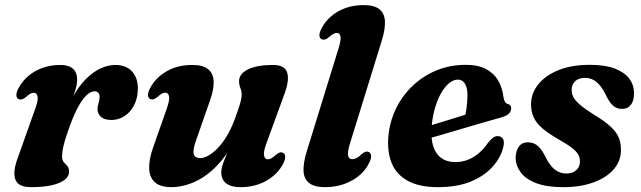

<svg xmlns="http://www.w3.org/2000/svg" viewBox="-20 -740 2579 773"><path d="M54.5 -341Q46.5 -345 46 -356.5Q45.5 -368 54.5 -385Q69.5 -413.5 94.5 -434.5Q119.5 -455.5 152.2 -467Q185 -478.5 222.5 -478.5Q256.5 -478.5 273.5 -463.5Q290.5 -448.5 290.5 -420Q290.5 -400.5 283 -376.2Q275.5 -352 265.2 -326Q255 -300 246.5 -274.8Q238 -249.5 236.5 -228.5L227 -231Q245 -297.5 270.5 -344.8Q296 -392 325.5 -421.5Q355 -451 385.5 -464.8Q416 -478.5 444 -478.5Q489 -478.5 512.8 -451Q536.5 -423.5 535 -379Q533.5 -340.5 518.2 -313.2Q503 -286 479.5 -271.5Q456 -257 429 -257Q399 -257 385.8 -270.2Q372.5 -283.5 372.5 -300Q372.5 -313 376.8 -325Q381 -337 381 -349.5Q381 -360.5 375.5 -366.5Q370 -372.5 360.5 -372.5Q345.5 -372.5 328 -356.2Q310.5 -340 291.5 -303.8Q272.5 -267.5 252 -207Q240 -172 235 -150.2Q230 -128.5 230 -111Q230 -94.5 237 -86.8Q244 -79 251 -71.5Q258 -64 258 -48Q258 -30.5 240.8 -16.5Q223.5 -2.5 189.5 5.5Q155.5 13.5 104 13.5Q70 13.5 54 -0.2Q38 -14 37.8 -40.2Q37.5 -66.5 51 -103L122 -302.5Q135 -338.5 131.2 -352.5Q127.5 -366.5 116 -366.5Q109.5 -366.5 102.5 -363Q95.5 -359.5 85.5 -350Q74.5 -341.5 67.8 -339.8Q61 -338 54.5 -341Z M1119.5 -124.5Q1128 -120 1128.2 -108.8Q1128.5 -97.5 1119.5 -80Q1097.5 -38 1052.2 -12.2Q1007 13.5 948 13.5Q911 13.5 891 -1.5Q871 -16.5 871 -45.5Q871 -62.5 878.8 -83.8Q886.5 -105 897.5 -129.8Q908.5 -154.5 920 -182.5Q931.5 -210.5 938.5 -241.5L950.5 -232Q923.5 -162.5 888.8 -115.2Q854 -68 816.2 -39.5Q778.5 -11 741 1.2Q703.5 13.5 671 13.5Q625 13.5 603.2 -6.5Q581.5 -26.5 580.5 -62.2Q579.5 -98 596 -145L651.5 -303Q664 -339 660.5 -353Q657 -367 645.5 -367Q639.5 -367 632.5 -363.5Q625.5 -360 615 -350.5Q604.5 -342 597.8 -340.2Q591 -338.5 584.5 -341.5Q576 -345.5 575.8 -356.8Q575.5 -368 584.5 -385.5Q606.5 -427.5 650.8 -453Q695 -478.5 753.5 -478.5Q797.5 -478.5 818.2 -461.2Q839 -444 840.2 -412.2Q841.5 -380.5 826 -337L770.5 -178Q756 -139 759.8 -121.2Q763.5 -103.5 786 -103.5Q801.5 -103.5 819.8 -114Q838 -124.5 857 -144Q876 -163.5 893 -192Q910 -220.5 924 -257Q934 -283.5 940.2 -302.5Q946.5 -321.5 949.8 -335Q953 -348.5 953 -358Q953 -373 947.8 -385.2Q942.5 -397.5 942.5 -413.5Q942.5 -443 978.8 -460.8Q1015 -478.5 1079.5 -478.5Q1126 -478.5 1136 -448.2Q1146 -418 1125.5 -362.5L1052.5 -162.5Q1039.5 -127.5 1043.2 -113Q1047 -98.5 1058 -98.5Q1064.5 -98.5 1071.5 -102.2Q1078.5 -106 1089 -115Q1099.5 -124 1106.2 -126Q1113 -128 1119.5 -124.5Z M1517.5 -578 1390 -165.5Q1378 -127 1381.5 -113Q1385 -99 1397.5 -99Q1406.5 -99 1415.8 -103.8Q1425 -108.5 1435.5 -119Q1445.5 -127.5 1452 -129.2Q1458.5 -131 1465 -128Q1473 -124 1474 -112.8Q1475 -101.5 1466 -84Q1452.5 -55.5 1426.5 -33.5Q1400.5 -11.5 1365.2 1Q1330 13.5 1288.5 13.5Q1244.5 13.5 1223.8 -3.8Q1203 -21 1202 -53Q1201 -85 1215 -130.5L1342.5 -543.5Q1354 -580 1350.8 -593.8Q1347.5 -607.5 1336 -607.5Q1330 -607.5 1323 -604Q1316 -600.5 1305.5 -591.5Q1295 -582.5 1288 -580.8Q1281 -579 1274.5 -582Q1266.5 -586 1266 -597.5Q1265.5 -609 1275 -626.5Q1289.5 -654.5 1314.5 -675.5Q1339.5 -696.5 1372.2 -708Q1405 -719.5 1444 -719.5Q1487.5 -719.5 1508 -702.5Q1528.5 -685.5 1529.8 -653.5Q1531 -621.5 1517.5 -578Z M1629 -209Q1629 -209 1646.2 -214.5Q1663.5 -220 1691.2 -228.2Q1719 -236.5 1751.2 -246.5Q1783.5 -256.5 1814 -265.8Q1844.5 -275 1867 -282.5L1850 -262.5Q1855 -280 1858.2 -303.8Q1861.5 -327.5 1862 -357.5Q1862 -386 1852 -402.8Q1842 -419.5 1823.5 -419.5Q1806.5 -419.5 1789.5 -406.2Q1772.5 -393 1757.8 -368.2Q1743 -343.5 1732.5 -309.2Q1722 -275 1718 -233Q1712 -161 1737 -124.2Q1762 -87.5 1813.5 -87.5Q1841 -87.5 1865 -97.2Q1889 -107 1909.2 -124.5Q1929.5 -142 1945 -165.5Q1958 -181 1966.5 -186.8Q1975 -192.5 1985.5 -192Q1997.5 -191.5 2004.8 -181Q2012 -170.5 2006 -147Q1996 -105.5 1963.2 -68.8Q1930.5 -32 1875.8 -9.2Q1821 13.5 1743 13.5Q1669 13.5 1622.8 -11.5Q1576.5 -36.5 1557.5 -82Q1538.5 -127.5 1543.5 -190.5Q1549 -251 1574.5 -303.2Q1600 -355.5 1641.8 -395Q1683.5 -434.5 1737.8 -456.8Q1792 -479 1855 -479Q1905 -479 1937 -461.8Q1969 -444.5 1985.8 -415.5Q2002.5 -386.5 2007 -349.5Q2008.5 -339.5 2012.2 -331.8Q2016 -324 2023 -322Q2030 -320 2034 -315.8Q2038 -311.5 2038 -303.5Q2038 -292.5 2029.5 -283.2Q2021 -274 1997.5 -267Q1975 -261 1939.8 -250.8Q1904.5 -240.5 1863.5 -228.5Q1822.5 -216.5 1782 -204.5Q1741.5 -192.5 1707.8 -183Q1674 -173.5 1653.8 -167.5Q1633.5 -161.5 1633.5 -161.5Z M2260.5 -41.5Q2285.5 -41.5 2300.2 -55Q2315 -68.5 2315 -90Q2315 -105 2308.2 -117.5Q2301.5 -130 2283.2 -144.2Q2265 -158.5 2229 -179Q2188.5 -202 2164.2 -222.8Q2140 -243.5 2129 -266.8Q2118 -290 2118 -320Q2118 -363 2146 -399Q2174 -435 2226.8 -457Q2279.5 -479 2356 -479Q2415.5 -479 2454.5 -464.2Q2493.5 -449.5 2513 -424Q2532.5 -398.5 2532.5 -366Q2533 -335 2520.2 -318.2Q2507.5 -301.5 2484.5 -301.5Q2463 -301.5 2447.5 -315.2Q2432 -329 2416 -364Q2400 -395 2380.5 -410.8Q2361 -426.5 2335.5 -426.5Q2310.5 -426.5 2296 -413.5Q2281.5 -400.5 2281.5 -377.5Q2281.5 -363.5 2288.2 -349.8Q2295 -336 2313.8 -319.5Q2332.5 -303 2368 -280.5Q2413 -253.5 2437.2 -231.2Q2461.5 -209 2470.8 -186.8Q2480 -164.5 2480 -136Q2480 -92 2451 -58.5Q2422 -25 2369.8 -5.8Q2317.5 13.5 2247 13.5Q2180 13.5 2137.8 -3Q2095.5 -19.5 2075.8 -46.8Q2056 -74 2056 -106Q2057 -134 2069.5 -150.5Q2082 -167 2104.5 -167Q2130 -167 2147 -151Q2164 -135 2179 -102.5Q2197.5 -68 2217 -54.8Q2236.5 -41.5 2260.5 -41.5Z"/></svg>

Font: Fraunces
Style: Bold Italic
Weight: 700
Italic angle: -16°
Version: Version 1.000;[b76b70a41]